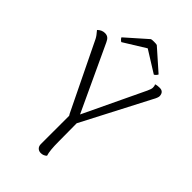

<svg xmlns="http://www.w3.org/2000/svg" viewBox="-257 -949 1049 1049"><g transform="rotate(45 268.0 -424.0)"><path d="M499 -631 298 -244 299 -103Q299 -34 309 -4Q295 10 274 10Q259 10 249.5 0.5Q240 -9 240 -25V-244L234 -254L45 -643Q37 -659 16 -683Q35 -702 59 -702Q74 -702 83.5 -694.5Q93 -687 100 -671L277 -291L445 -644Q455 -665 455 -676Q455 -691 450 -697Q461 -702 482 -702Q512 -702 514 -670Q514 -657 499 -631ZM426 -749Q424 -744 418.5 -738Q413 -732 408 -730L283 -808L157 -730Q152 -732 146 -738.5Q140 -745 139 -749L260 -856Q266 -858 282 -858Q299 -858 305 -856Z"/></g></svg>

Font: Arima Madurai Light
Style: Regular
Weight: 300
Designer: Joana Correia and Natanael Gama
Foundry: NDISCOVER
Version: Version 1.019